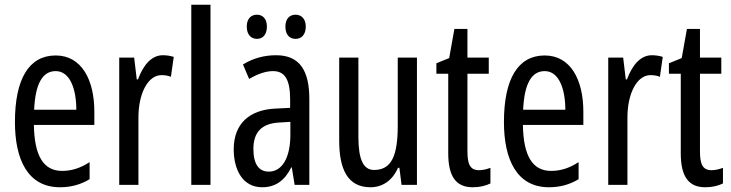

<svg xmlns="http://www.w3.org/2000/svg" viewBox="-20 -873 3084 810"><path d="M215 -639C102 -639 43 -540 43 -358C43 -202 96 -83 233 -83C279 -83 320 -94 358 -117V-189C318 -163 281 -152 242 -152C163 -152 125 -216 123 -346H378V-402C378 -535 325 -639 215 -639ZM215 -573C275 -573 302 -498 302 -410H124C129 -521 160 -573 215 -573Z M667 -640C620 -640 585 -600 562 -538H557L546 -630H483V-93H564V-373C563 -478 604 -556 661 -556C676 -556 689 -554 701 -549L713 -633C697 -638 682 -640 667 -640Z M868 -93V-853H787V-93Z M1021 -761C1021 -726 1040 -709 1064 -709C1088 -709 1106 -726 1106 -761C1106 -794 1088 -811 1064 -811C1040 -811 1021 -795 1021 -761ZM1184 -761C1184 -726 1202 -709 1227 -709C1251 -709 1270 -726 1270 -761C1270 -794 1251 -811 1227 -811C1203 -811 1184 -795 1184 -761ZM1145 -640C1094 -640 1047 -627 1005 -601L1031 -540C1069 -562 1102 -573 1132 -573C1183 -573 1204 -535 1204 -453V-418L1143 -415C1030 -410 966 -349 966 -243C966 -158 1003 -83 1086 -83C1142 -83 1181 -111 1209 -167H1211L1223 -93H1285V-455C1285 -573 1246 -640 1145 -640ZM1157 -356 1205 -359V-305C1205 -207 1170 -149 1114 -149C1073 -149 1049 -179 1049 -245C1049 -315 1084 -352 1157 -356Z M1739 -630H1658V-344C1658 -216 1632 -156 1558 -156C1513 -156 1492 -200 1492 -295V-630H1411V-280C1411 -160 1446 -83 1543 -83C1594 -83 1636 -112 1659 -165H1665L1674 -93H1739Z M2001 -155C1962 -155 1952 -182 1952 -236V-562H2042V-630H1952V-751H1897L1875 -628L1821 -606V-562H1871V-226C1871 -130 1903 -83 1974 -83C2004 -83 2028 -89 2049 -99V-165C2033 -159 2017 -155 2001 -155Z M2278 -639C2165 -639 2106 -540 2106 -358C2106 -202 2159 -83 2296 -83C2342 -83 2383 -94 2421 -117V-189C2381 -163 2344 -152 2305 -152C2226 -152 2188 -216 2186 -346H2441V-402C2441 -535 2388 -639 2278 -639ZM2278 -573C2338 -573 2365 -498 2365 -410H2187C2192 -521 2223 -573 2278 -573Z M2730 -640C2683 -640 2648 -600 2625 -538H2620L2609 -630H2546V-93H2627V-373C2626 -478 2667 -556 2724 -556C2739 -556 2752 -554 2764 -549L2776 -633C2760 -638 2745 -640 2730 -640Z M2982 -155C2943 -155 2933 -182 2933 -236V-562H3023V-630H2933V-751H2878L2856 -628L2802 -606V-562H2852V-226C2852 -130 2884 -83 2955 -83C2985 -83 3009 -89 3030 -99V-165C3014 -159 2998 -155 2982 -155Z"/></svg>

Font: Noto Sans Kannada UI ExtraCondensed
Style: Regular
Weight: 400
Width: 2
Designer: Jelle Bosma - Monotype Design Team
Foundry: Monotype Imaging Inc.
Version: Version 2.005